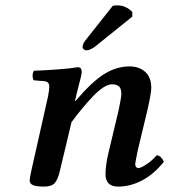

<svg xmlns="http://www.w3.org/2000/svg" viewBox="-20 -687 632 717"><path d="M90.8 -13.2Q90.8 -20 96.2 -45.9L159.2 -326.2Q164.1 -353 164.1 -362.8Q164.1 -382.3 146 -383.8L106 -387.2Q101.6 -393.6 101.8 -405.3Q102.1 -417 106.9 -422.9Q143.6 -423.8 195.1 -427.7Q246.6 -431.6 270 -436Q285.2 -436 285.2 -418.9Q285.2 -412.1 281.7 -397.9Q278.3 -383.8 272.2 -360.8Q266.1 -337.9 262.2 -318.8L259.8 -310.1H262.2Q324.7 -383.3 370.1 -411.1Q415.5 -439 463.9 -439Q499.5 -439 522.2 -418.7Q544.9 -398.4 544.9 -358.9Q544.9 -340.3 532.2 -283.2L494.1 -124Q484.9 -78.6 484.9 -74.2Q484.9 -67.9 488.3 -63.5Q491.7 -59.1 496.1 -59.1Q504.9 -59.1 526.1 -72.8Q547.4 -86.4 564.9 -106.9Q574.2 -106.9 581.5 -99.1Q588.9 -91.3 591.8 -83Q557.1 -38.6 512.7 -14.4Q468.3 9.8 420.9 9.8Q374 9.8 374 -37.1Q374 -69.3 384.8 -115.2L422.9 -274.9Q433.1 -323.2 433.1 -335.9Q433.1 -356 424.8 -364Q416.5 -372.1 397.9 -372.1Q383.8 -372.1 365.2 -360.1Q346.7 -348.1 325.4 -325.4Q304.2 -302.7 286.6 -281.5Q269 -260.3 247.1 -231L203.1 -46.9Q195.8 -16.1 184.1 -3.2Q172.4 9.8 145 9.8Q115.7 9.8 103.3 4.4Q90.8 -1 90.8 -13.2ZM400.9 -665Q406.7 -667 417 -667Q450.7 -667 474.1 -642.1V-625L338.9 -516.1Q317.9 -499 301.8 -499Q296.4 -499 292.2 -503.2Q288.1 -507.3 288.1 -512.2Q290 -524.9 298.8 -536.1Z"/></svg>

Font: Common Serif SemiBold
Style: Italic
Weight: 600
Italic angle: -12°
Designer: Philipp H. Poll, Khaled Hosny
Foundry: Stefan Peev, Context Ltd.
Version: Version 1.026